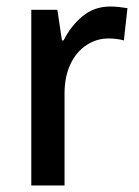

<svg xmlns="http://www.w3.org/2000/svg" viewBox="-20 -569 426 589"><path d="M318 -549Q331 -549 345 -547.5Q359 -546 371 -544L360 -445Q350 -448 337 -449.5Q324 -451 313 -451Q276 -451 245 -430.5Q214 -410 196 -372Q178 -334 178 -282V0H76V-539H156L170 -445H175Q197 -489 233 -519Q269 -549 318 -549Z"/></svg>

Font: Noto Sans Telugu SemiCondensed Medium
Style: Regular
Weight: 500
Width: 4
Designer: Jelle Bosma - Monotype Design Team
Foundry: Monotype Imaging Inc.
Version: Version 2.005; ttfautohint (v1.8.4.7-5d5b)